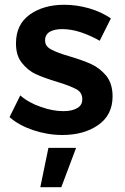

<svg xmlns="http://www.w3.org/2000/svg" viewBox="-20 -561 522 805"><path d="M318 -426C345 -417 372 -405 398 -390L445 -484C418 -502 388 -516 354 -526C319 -536 284 -541 249 -541C191 -541 143 -527 105 -500C66 -472 47 -432 47 -379C47 -345 55 -318 72 -297C89 -276 108 -260 131 -250C154 -239 183 -229 219 -218C256 -207 283 -196 300 -187C317 -178 325 -164 325 -145C325 -128 318 -116 304 -108C289 -99 270 -95 246 -95C216 -95 184 -101 151 -113C118 -124 89 -140 65 -161L20 -70C47 -46 81 -28 120 -15C159 -2 200 5 241 5C302 5 352 -9 392 -37C432 -65 452 -105 452 -157C452 -192 443 -221 426 -243C408 -264 387 -281 363 -292C339 -303 308 -314 271 -325C236 -335 210 -345 194 -354C177 -363 169 -375 169 -392C169 -408 176 -420 189 -428C202 -435 219 -439 241 -439C264 -439 290 -435 318 -426ZM183 59 149 224H237L299 59Z"/></svg>

Font: Argentum Sans Medium
Style: Regular
Weight: 500
Designer: Julieta Ulanovsky
Foundry: Julieta Ulanovsky
Version: Version 5.001;January 29, 2019;FontCreator 11.5.0.2425 64-bi